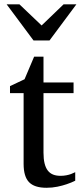

<svg xmlns="http://www.w3.org/2000/svg" viewBox="-20 -869 380 901"><path d="M333 -21Q314.5 -11.7 292.5 -4.4Q273.9 2 249.5 7.1Q225.1 12.2 198.2 12.2Q141.6 12.2 116.2 -14.2Q90.8 -40.5 90.8 -100.1V-432.1H26.9V-464.8L95.2 -497.1L140.1 -603H184.1V-481.9H325.2V-432.1H184.1V-152.8Q184.1 -123 189.2 -102.3Q194.3 -81.5 204.3 -68.6Q214.4 -55.7 229.2 -49.8Q244.1 -43.9 264.2 -43.9Q278.8 -43.9 291.3 -46.4Q303.7 -48.8 313 -52.2Q323.7 -56.2 333 -61ZM212.4 -679.2H137.2L11.2 -848.6H71.3L175.3 -749.5L278.3 -848.6H338.4Z"/></svg>

Font: Charis SIL Phon
Style: Regular
Weight: 400
Foundry: SIL International
Version: Version 5.000